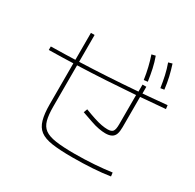

<svg xmlns="http://www.w3.org/2000/svg" viewBox="-176 -1043 1232 1213"><g transform="rotate(30 440.0 -436.0)"><path d="M204.4 -238.9V-761.1H231.1V-238.9Q231.1 -178.9 241.1 -141.1Q251.1 -103.3 278.3 -83.3Q305.6 -63.3 357.8 -55.6Q410 -47.8 494.4 -47.8Q570 -47.8 639.4 -52.8Q708.9 -57.8 764.4 -65.6L767.8 -38.9Q712.2 -30 641.7 -25.6Q571.1 -21.1 494.4 -21.1Q403.3 -21.1 346.7 -29.4Q290 -37.8 259.4 -61.1Q228.9 -84.4 216.7 -128.3Q204.4 -172.2 204.4 -238.9ZM415.6 -304.4 425.6 -331.1Q468.9 -314.4 500 -304.4Q531.1 -294.4 555 -290Q578.9 -285.6 598.9 -285.6Q627.8 -285.6 637.8 -298.9Q647.8 -312.2 647.8 -350V-574.4H650V-641.1H677.8V-574.4H675.6V-345.6Q675.6 -314.4 668.9 -295Q662.2 -275.6 645 -266.1Q627.8 -256.7 600 -256.7Q578.9 -256.7 551.1 -261.7Q523.3 -266.7 490.6 -278.3Q457.8 -290 415.6 -304.4ZM642.2 -670Q635.6 -715.6 626.1 -755Q616.7 -794.4 603.3 -834.4L631.1 -841.1Q645.6 -801.1 654.4 -760.6Q663.3 -720 670 -673.3ZM758.9 -677.8Q752.2 -723.3 743.3 -763.3Q734.4 -803.3 720 -843.3L747.8 -851.1Q761.1 -810 770.6 -769.4Q780 -728.9 785.6 -682.2ZM27.8 -560Q233.3 -563.3 434.4 -575Q635.6 -586.7 852.2 -607.8L855.6 -581.1Q638.9 -561.1 435.6 -549.4Q232.2 -537.8 27.8 -534.4Z"/></g></svg>

Font: Paperlogy 1 Thin
Style: Regular
Weight: 250
Designer: redesigned by Lee Juim, glyphs from Gmarket Sans & Montserrat
Foundry: PT&
Version: Version 1.001